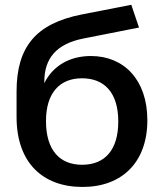

<svg xmlns="http://www.w3.org/2000/svg" viewBox="-20 -756 673 787"><path d="M318.4 10.3C480 10.3 584 -90.8 584 -263.2C584 -428.7 488.3 -526.4 352.5 -526.4C265.1 -526.4 196.3 -485.8 161.6 -415V-420.4C161.6 -516.6 210.9 -576.2 321.8 -598.1L549.8 -643.1L518.1 -736.3L313 -696.3C127.9 -659.2 47.9 -564.5 47.9 -380.9V-276.9C47.9 -89.8 154.3 10.3 318.4 10.3ZM316.4 -80.6C225.1 -80.6 168.5 -140.1 168.5 -259.8C168.5 -376 225.6 -435.1 315.9 -435.1C408.2 -435.1 464.8 -376 464.8 -257.8C464.8 -140.1 408.7 -80.6 316.4 -80.6Z"/></svg>

Font: Winston Medium
Style: Regular
Weight: 500
Designer: Vernon Adams, Kim Jin-seong, David Berlow, Cristiano Sobral
Foundry: The Winston Project Authors
Version: Version 3.004